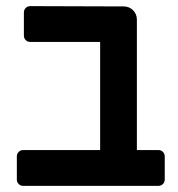

<svg xmlns="http://www.w3.org/2000/svg" viewBox="-20 -607 581 627"><path d="M35 -21V-96Q35 -105 41 -111Q47 -117 56 -117H307V-470H79Q70 -470 64 -476Q58 -482 58 -491V-566Q58 -575 64 -581Q70 -587 79 -587L384 -586Q402 -586 414.5 -573.5Q427 -561 427 -543V-117H497Q506 -117 512 -111Q518 -105 518 -96V-21Q518 -12 512 -6Q506 0 497 0H56Q47 0 41 -6Q35 -12 35 -21Z"/></svg>

Font: Miriam Libre
Style: Bold
Weight: 700
Designer: Michal Sahar
Foundry: Hagilda
Version: Version 1.001